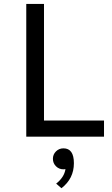

<svg xmlns="http://www.w3.org/2000/svg" viewBox="-20 -696 571 978"><path d="M509.8 0H113.8V-675.8H204.1V-82H509.8ZM293 262.7 266.1 239.3Q307.1 207 313.5 165.5Q308.6 166.5 303.2 166.5Q280.8 166.5 265.1 150.9Q249.5 135.3 249.5 112.8Q249.5 90.8 265.1 75.2Q280.8 59.6 303.2 59.6Q356.4 59.6 356.4 135.3Q356.4 213.9 293 262.7Z"/></svg>

Font: Cadman
Style: Regular
Weight: 400
Designer: Paul James MIller
Foundry: High-Logic / Made with FontCreator
Version: Version 2.114;March 28, 2021;FontCreator 13.0.0.2683 64-bit